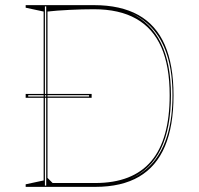

<svg xmlns="http://www.w3.org/2000/svg" viewBox="-20 -728 776 748"><path d="M80 -362H337V-347H80ZM90 -352H327V-357H90ZM346 -708Q450 -708 519 -669.5Q588 -631 622 -553Q656 -475 656 -357Q656 -237 622.5 -158Q589 -79 521.5 -39.5Q454 0 351 0H80V-10L150 -25V-683L80 -698V-708ZM346 -692Q301 -692 250.5 -689.5Q200 -687 165 -683V-35L185 -15H351Q497 -15 569 -100Q641 -185 641 -357Q641 -470 608.5 -544Q576 -618 510.5 -655Q445 -692 346 -692ZM155 -5H160V-703H155ZM487 -31Q542 -54 578.5 -98Q615 -142 633.5 -206.5Q652 -271 652 -357Q652 -440 634 -503Q616 -566 580 -609.5Q544 -653 490 -677Q568 -640 607 -560.5Q646 -481 646 -357Q646 -229 606.5 -147.5Q567 -66 487 -31Z"/></svg>

Font: Kalnia Glaze Thin
Style: Regular
Weight: 100
Version: Version 1.110